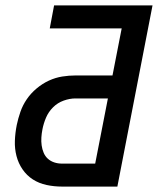

<svg xmlns="http://www.w3.org/2000/svg" viewBox="-20 -690 590 710"><path d="M210 0Q180 0 152 -6Q124 -12 101.5 -26.5Q79 -41 63.5 -63.5Q48 -86 41 -113Q34 -140 35 -169Q36 -198 42 -228Q47 -252 55.5 -276.5Q64 -301 79 -323Q94 -345 115.5 -363Q137 -381 161 -392Q185 -403 210 -407Q235 -411 260 -411H396L430 -585H164L180 -670H544L414 0ZM209 -85H332L379 -326H259Q238 -326 215.5 -318Q193 -310 176 -293Q159 -276 150 -254.5Q141 -233 137 -212Q134 -197 133 -182Q132 -167 134 -152.5Q136 -138 141.5 -125Q147 -112 157 -103Q167 -94 180.5 -89.5Q194 -85 209 -85Z"/></svg>

Font: Lode Dark Term
Style: Bold Italic
Weight: 700
Italic angle: -11°
Monospace: yes
Designer: Belleve Invis
Foundry: Belleve Invis
Version: Version 29.2.0